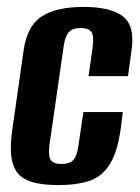

<svg xmlns="http://www.w3.org/2000/svg" viewBox="-20 -524 406 555"><path d="M150 11Q112 11 83.5 5Q55 -1 37 -17.5Q19 -34 13.5 -66.5Q8 -99 16 -152L48 -377Q58 -449 100.5 -476.5Q143 -504 222 -504Q300 -504 335.5 -476.5Q371 -449 360 -377L350 -304H236L248 -390Q252 -419 244.5 -431Q237 -443 213 -443Q190 -443 179 -431Q168 -419 164 -390L123 -105Q119 -74 126.5 -62Q134 -50 158 -50Q182 -50 192.5 -62Q203 -74 207 -105L221 -200H335L329 -152Q319 -82 296 -47Q273 -12 236.5 -0.5Q200 11 150 11Z"/></svg>

Font: Alumni Sans
Style: Bold Italic
Weight: 700
Italic angle: -8°
Designer: Robert E. Leuschke
Foundry: Robert E. Leuschke
Version: Version 1.016